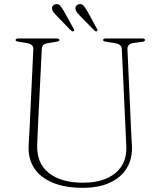

<svg xmlns="http://www.w3.org/2000/svg" viewBox="-20 -884 768 919"><path d="M580 -284 563 -650Q562.5 -661.5 554 -668.2Q545.5 -675 526.5 -678L489 -684Q479 -685.5 476.2 -687.8Q473.5 -690 473.5 -692.5Q473.5 -696 477.2 -698Q481 -700 487.5 -700H660.5Q667 -700 670.5 -698Q674 -696 674 -692.5Q674 -689.5 671 -687Q668 -684.5 658.5 -683.5L624 -679Q604.5 -677 597 -668.8Q589.5 -660.5 590 -649.5L606.5 -281.5Q607.5 -257 608.8 -234Q610 -211 611.5 -186Q614.5 -126.5 588 -81.2Q561.5 -36 507.8 -10.5Q454 15 376.5 15Q290.5 15 231.8 -9.8Q173 -34.5 143.8 -79.2Q114.5 -124 117 -184Q117.5 -200.5 119 -225.8Q120.5 -251 122 -276.8Q123.5 -302.5 124 -320.5L139.5 -648Q140.5 -662 130.8 -669.2Q121 -676.5 104 -678.5L70.5 -684Q54.5 -686.5 54.5 -692Q54.5 -696 58.2 -698Q62 -700 69 -700H250.5Q257.5 -700 261 -698Q264.5 -696 264.5 -692Q264.5 -689.5 261.5 -687.5Q258.5 -685.5 248.5 -684L215 -678.5Q197.5 -676.5 189.2 -670Q181 -663.5 180 -649L164 -325.5Q162 -285 160.5 -253Q159 -221 158 -192Q154.5 -103.5 213.2 -56.5Q272 -9.5 377 -9.5Q444 -9.5 491.2 -30.5Q538.5 -51.5 562.8 -90.5Q587 -129.5 584.5 -184Q583 -217.5 582 -241Q581 -264.5 580 -284ZM287 -828.5 332.5 -746.5Q334.5 -743.5 335 -740.2Q335.5 -737 333 -735Q329.5 -733 326.2 -734Q323 -735 320 -737.5L252.5 -807Q244.5 -815.5 238 -823.2Q231.5 -831 229.5 -840Q227.5 -850 233 -856.2Q238.5 -862.5 247 -864Q260 -866 268.8 -856Q277.5 -846 287 -828.5ZM399 -828.5 444 -746.5Q446.5 -743.5 446.8 -740.2Q447 -737 444.5 -735Q441.5 -733 438.2 -734Q435 -735 432.5 -737.5L364 -807Q356 -815.5 349.5 -823.2Q343 -831 341.5 -840Q339.5 -850 344.8 -856.2Q350 -862.5 359 -864Q372 -866 380.8 -856Q389.5 -846 399 -828.5Z"/></svg>

Font: Fraunces Thin
Style: Regular
Weight: 250
Version: Version 1.000;[b76b70a41]